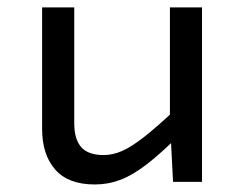

<svg xmlns="http://www.w3.org/2000/svg" viewBox="-20 -485 654 512"><path d="M518.7 0H441.5L434.7 -130.9H433.1V-465.3H518.7ZM446.4 -191.7 460.1 -126.5Q409.3 -76.2 371.6 -47Q333.9 -17.9 301.2 -5.5Q268.5 6.9 232.8 6.9Q161.8 6.9 127.1 -33Q92.3 -72.8 92.3 -141V-465.3H178V-156.3Q178 -114 196.5 -92.7Q215.1 -71.5 256.7 -71.5Q280.3 -71.5 305.3 -82.3Q330.3 -93.2 363.9 -119.5Q397.5 -145.7 446.4 -191.7Z"/></svg>

Font: Intel One Mono Light
Style: Regular
Weight: 300
Monospace: yes
Designer: Fred Shallcrass
Foundry: Frere-Jones Type LLC
Version: Version 1.004